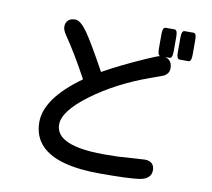

<svg xmlns="http://www.w3.org/2000/svg" viewBox="-91 -896 1181 1071"><g transform="rotate(10 500.0 -361.0)"><path d="M159.2 -153.3Q159.2 -287.6 357.9 -429.7Q287.6 -560.5 223.1 -654.3Q204.1 -682.6 204.1 -700.2Q204.1 -724.1 217.3 -736.8Q231 -751 258.8 -751Q287.6 -751 328.6 -693.4Q365.7 -640.6 449.7 -487.8Q543.5 -540.5 675.3 -599.1Q736.8 -626.5 758.3 -632.3Q749.5 -634.8 747.1 -649.4Q745.1 -659.2 745.1 -675.8V-749Q745.1 -765.6 746.8 -775.4Q748.5 -785.2 752.7 -789.1Q756.8 -793 761.7 -793H812.5Q817.4 -793 821.8 -789.1Q829.1 -781.2 829.1 -749V-675.8Q829.1 -659.2 827.1 -649.4Q824.7 -636.2 817.4 -632.8Q814.9 -631.8 812.5 -631.8H787.1Q803.2 -628.4 813 -618.2Q828.1 -603 828.1 -575.2Q828.1 -544.4 798.3 -528.8L725.6 -502.4Q542.5 -436.5 405.3 -335Q270.5 -234.9 270.5 -159.2Q270.5 -109.9 315.4 -81.1Q382.3 -38.1 544.9 -38.1Q583 -38.6 620.6 -39.1L775.4 -48.8Q802.7 -48.8 816.9 -34.7Q830.1 -21.5 830.1 2.2Q830.1 25.9 814.9 41Q797.9 58.1 761.7 63Q700.7 71.3 543 71.3Q301.3 71.3 211.9 -18.1Q159.2 -70.8 159.2 -153.3ZM852.5 -749Q852.5 -763.7 853.3 -768.8Q854 -773.9 854.5 -775.4Q856 -785.2 860.1 -789.1Q864.3 -793 869.1 -793H919.9Q924.8 -793 929 -789.1Q933.1 -785.2 934.8 -775.4Q936.5 -765.6 936.5 -749V-675.8Q936.5 -659.2 934.6 -649.4Q932.1 -635.3 923.3 -632.3Q921.4 -631.8 919.9 -631.8H869.1Q864.3 -631.8 861.1 -635Q857.9 -638.2 856.4 -641.4Q855 -644.5 853.8 -651.9Q852.5 -659.2 852.5 -675.8Z"/></g></svg>

Font: YuPearl-SemiBold
Style: SemiBold
Weight: 600
Designer: Max Yao
Foundry: Max-Everyday
Version: Version 1.011; ttfautohint (v1.8.3)